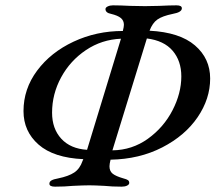

<svg xmlns="http://www.w3.org/2000/svg" viewBox="-20 -694 807 719"><path d="M394 -96Q390 -80 390 -71Q390 -53 402 -43.5Q414 -34 442 -26Q454 -23 459 -19.5Q464 -16 464 -9Q464 -3 456 1Q448 5 436 5Q399 5 371 2Q333 0 315 0Q293 0 253 2Q222 5 186 5Q165 5 165 -6Q165 -14 173 -18.5Q181 -23 198 -26Q237 -34 258 -48Q279 -62 289 -91L292 -98Q181 -103 124.5 -152.5Q68 -202 68 -278Q68 -361 119 -429.5Q170 -498 255.5 -538Q341 -578 440 -578Q444 -594 444 -601Q444 -617 432.5 -626.5Q421 -636 396 -642Q375 -646 375 -660Q375 -666 383.5 -670Q392 -674 403 -674Q430 -674 468 -672L523 -671L576 -672Q616 -674 641 -674Q661 -674 661 -663Q661 -648 627 -642Q588 -634 569.5 -621Q551 -608 540 -579Q653 -573 710 -524Q767 -475 767 -400Q767 -324 720 -255Q673 -186 587.5 -142Q502 -98 394 -96ZM401 -131Q475 -132 534 -174.5Q593 -217 626 -281Q659 -345 659 -408Q659 -466 626.5 -504Q594 -542 530 -550ZM306 -133 433 -549Q361 -546 302 -506.5Q243 -467 209 -404.5Q175 -342 175 -272Q175 -212 209.5 -174.5Q244 -137 306 -133Z"/></svg>

Font: EB Garamond Medium
Style: Italic
Weight: 500
Italic angle: -17.2°
Designer: Georg Duffner and Octavio Pardo
Foundry: Georg Duffner
Version: Version 1.000